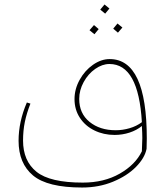

<svg xmlns="http://www.w3.org/2000/svg" viewBox="-20 -603 751 858"><path d="M636 16 635 62Q627 103 587.5 143Q548 183 485 209Q422 235 347 235Q192 235 127.5 181Q63 127 63 26Q63 -59 100 -145L116 -140Q99 -97 91 -58Q83 -19 83 25Q83 116 143 164.5Q203 213 350 213Q445 213 515 173Q585 133 614 73Q616 31 616 14Q616 -6 614 -40Q591 -21 559 -10.5Q527 0 492 0Q443 0 402 -20Q361 -40 337 -76.5Q313 -113 313 -160Q313 -205 336 -246.5Q359 -288 395.5 -313.5Q432 -339 470 -339Q636 -339 636 16ZM614 -57Q599 -317 469 -317Q437 -317 405.5 -295Q374 -273 354 -236.5Q334 -200 334 -161Q334 -96 380 -58.5Q426 -21 497 -21Q528 -21 559 -30Q590 -39 614 -57ZM469 -565 450 -542 428 -560 447 -583ZM527 -480 507 -457 486 -475 505 -498ZM421 -473 402 -450 380 -468 400 -491Z"/></svg>

Font: FiraGO Thin
Style: Italic
Weight: 100
Italic angle: -8°
Designer: bBox Type GmbH
Foundry: bBox Type GmbH
Version: Version 1.001